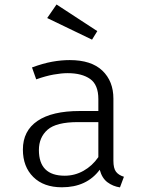

<svg xmlns="http://www.w3.org/2000/svg" viewBox="-20 -812 655 843"><path d="M477.9 -106.2Q477.9 -73.3 489.2 -58.2Q500.5 -43.1 524.1 -35.9L506.7 10.8Q475.9 6.2 451.8 -11.8Q427.7 -29.7 417.9 -66.7Q360.5 10.3 251.8 10.3Q171.8 10.3 126.2 -34.9Q80.5 -80 80.5 -155.4Q80.5 -237.4 144.4 -281Q208.2 -324.6 330.3 -324.6H411.8V-376.9Q411.8 -440 375.6 -465.4Q339.5 -490.8 276.9 -490.8Q249.7 -490.8 215.4 -484.6Q181 -478.5 139 -463.6L120.5 -515.9Q169.2 -533.8 209 -541Q248.7 -548.2 286.2 -548.2Q381 -548.2 429.5 -501.8Q477.9 -455.4 477.9 -379ZM264.1 -40.5Q308.2 -40.5 346.7 -62.1Q385.1 -83.6 411.8 -122.1V-275.9H322.6Q226.7 -275.9 188.7 -242.3Q150.8 -208.7 150.8 -153.3Q150.8 -40.5 264.1 -40.5ZM384.1 -637.9 187.2 -732.8 228.2 -792.3 407.2 -675.4Z"/></svg>

Font: Fira Code Light
Style: Regular
Weight: 300
Monospace: yes
Designer: Carrois Corporate, Edenspiekermann AG, Nikita Prokopov
Foundry: Carrois Corporate, Edenspiekermann AG, Nikita Prokopov
Version: Version 6.000; ttfautohint (v1.8.2) -l 8 -r 50 -G 200 -x 14 